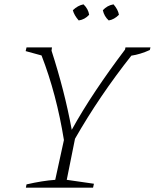

<svg xmlns="http://www.w3.org/2000/svg" viewBox="-20 -863 712 883"><path d="M99 0 102 -15Q176 -32 234 -36L274 -219Q240 -430 171 -608L98 -628L102 -645H219L217 -630Q247 -537 270 -447.5Q293 -358 310 -266Q358 -353 420.5 -446.5Q483 -540 555 -635L557 -645H672L669 -633Q625 -613 584 -607Q437 -421 325 -225L287 -36L412 -18L408 0ZM364 -843Q386 -822 390 -795Q370 -773 342 -769Q321 -793 315 -816Q338 -838 364 -843ZM502 -843Q523 -819 527 -795Q505 -773 480 -769Q459 -788 453 -816Q473 -838 502 -843Z"/></svg>

Font: Piazzolla SC ExtraLight
Style: Italic
Weight: 200
Italic angle: -11.3°
Designer: Juan Pablo del Peral
Foundry: Huerta Tipografica
Version: Version 1.330